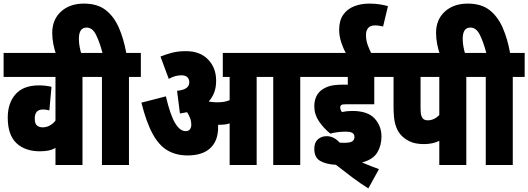

<svg xmlns="http://www.w3.org/2000/svg" viewBox="-20 -916 2933 1066"><path d="M504 -489H438V0H288V-95Q269 -84 248 -80Q227 -76 202 -76Q119 -76 71 -121.5Q23 -167 23 -263Q23 -344 66.5 -393Q110 -442 196 -442Q233 -442 266 -434L254 -303Q246 -305 237.5 -306.5Q229 -308 218 -308Q173 -308 173 -258Q173 -228 186 -218.5Q199 -209 216 -209Q238 -209 256 -219Q274 -229 288 -246V-489H0V-622H504Z M291 -615Q282 -641 276 -672Q270 -703 270 -733Q270 -807 318.5 -851.5Q367 -896 446 -896Q521 -896 567 -860Q613 -824 640 -762Q667 -700 681 -622H762V-489H696V0H546V-489H492V-622H549Q533 -683 513 -723Q493 -763 461 -763Q418 -763 418 -701Q418 -676 422.5 -654Q427 -632 432 -615Z M1191 -209Q1191 -134 1147.5 -93.5Q1104 -53 1021 -53Q959 -53 911.5 -80Q864 -107 828.5 -171Q793 -235 765 -346L901 -381Q925 -278 952 -233Q979 -188 1010 -188Q1028 -188 1035 -198.5Q1042 -209 1042 -222Q1042 -243 1035.5 -260Q1029 -277 1019 -293Q1000 -289 979 -286L963 -412Q1031 -418 1031 -459Q1031 -476 1020.5 -487Q1010 -498 987 -498Q972 -498 954 -493.5Q936 -489 917 -478L871 -602Q903 -615 936 -623.5Q969 -632 1012 -632Q1091 -632 1135.5 -585.5Q1180 -539 1180 -468Q1180 -431 1169.5 -403Q1159 -375 1139 -353Q1140 -353 1141 -352Q1163 -348 1185 -348Q1202 -348 1219 -350Q1236 -352 1255 -360V-489H1217V-622H1713V-489H1647V0H1497V-489H1405V0H1255V-231Q1241 -226 1226 -224.5Q1211 -223 1197 -223Q1194 -223 1191 -223Q1191 -216 1191 -209Z M1898 -185Q1875 -185 1853 -182Q1831 -179 1814 -174Q1776 -205 1750.5 -243Q1725 -281 1725 -326Q1725 -352 1733.5 -374Q1742 -396 1760 -412Q1776 -426 1803.5 -436Q1831 -446 1887 -446H1911V-489H1701V-622H2133V-489H2058V-337H1901Q1888 -337 1882.5 -336Q1877 -335 1873 -331Q1869 -327 1869 -320Q1869 -308 1878 -294Q1892 -297 1906 -298.5Q1920 -300 1936 -300Q2021 -300 2059.5 -258.5Q2098 -217 2098 -158Q2098 -108 2074.5 -69Q2051 -30 1990 -14Q2044 9 2084 23L2025 130Q1980 102 1935.5 68.5Q1891 35 1845 -1Q1789 -4 1757 -23Q1725 -42 1725 -90Q1725 -125 1745 -142.5Q1765 -160 1793 -160Q1834 -160 1866 -124Q1878 -123 1891 -123Q1924 -123 1936 -131.5Q1948 -140 1948 -156Q1948 -170 1937.5 -177.5Q1927 -185 1898 -185ZM1904 -615Q1888 -641 1875.5 -678Q1863 -715 1863 -750Q1863 -802 1885.5 -834Q1908 -866 1946 -881Q1984 -896 2030 -896Q2064 -896 2090.5 -891.5Q2117 -887 2134 -882L2107 -769Q2099 -771 2086.5 -773Q2074 -775 2063 -775Q2036 -775 2024 -760.5Q2012 -746 2012 -722Q2012 -691 2022.5 -663.5Q2033 -636 2044 -615Z M2569 -489V0H2419V-134Q2383 -116 2334 -116Q2285 -116 2253.5 -131.5Q2222 -147 2202 -171Q2184 -193 2174.5 -226.5Q2165 -260 2165 -325V-489H2121V-622H2635V-489ZM2419 -489H2315V-322Q2315 -296 2317 -283Q2319 -270 2326 -260Q2335 -248 2355 -248Q2390 -248 2419 -277Z M2422 -615Q2413 -641 2407 -672Q2401 -703 2401 -733Q2401 -807 2449.5 -851.5Q2498 -896 2577 -896Q2652 -896 2698 -860Q2744 -824 2771 -762Q2798 -700 2812 -622H2893V-489H2827V0H2677V-489H2623V-622H2680Q2664 -683 2644 -723Q2624 -763 2592 -763Q2549 -763 2549 -701Q2549 -676 2553.5 -654Q2558 -632 2563 -615Z"/></svg>

Font: Noto Sans ExtraCondensed Black
Style: Regular
Weight: 900
Width: 2
Designer: Monotype Design Team
Foundry: Monotype Imaging Inc.
Version: Version 2.013; ttfautohint (v1.8.4.7-5d5b)